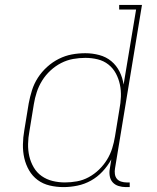

<svg xmlns="http://www.w3.org/2000/svg" viewBox="-20 -755 640 783"><path d="M239 8Q210 8 182.5 1.5Q155 -5 133.5 -21Q112 -37 98.5 -60.5Q85 -84 79 -110.5Q73 -137 73.5 -166Q74 -195 79 -223L97 -333Q102 -360 110.5 -387Q119 -414 134.5 -438Q150 -462 172 -482Q194 -502 220 -515Q246 -528 273 -533Q300 -538 328 -538Q357 -538 385 -530.5Q413 -523 434 -505.5Q455 -488 467.5 -463Q480 -438 484 -410L535 -716H466V-735H559L449 -68Q447 -57 448.5 -45.5Q450 -34 456.5 -26Q463 -18 474 -14.5Q485 -11 496 -11H509V8H493Q478 8 463.5 3.5Q449 -1 439.5 -11.5Q430 -22 427.5 -37.5Q425 -53 428 -68L434 -105Q419 -78 398 -55.5Q377 -33 351 -18.5Q325 -4 296 2Q267 8 239 8ZM245 -11Q269 -11 294 -15.5Q319 -20 342 -32.5Q365 -45 384 -63.5Q403 -82 416.5 -104Q430 -126 437.5 -150Q445 -174 449 -199L467 -309Q472 -335 473 -360.5Q474 -386 469 -410Q464 -434 452.5 -455.5Q441 -477 422 -492Q403 -507 378.5 -513Q354 -519 328 -519Q303 -519 278 -514.5Q253 -510 229.5 -498Q206 -486 186 -467.5Q166 -449 152 -426.5Q138 -404 130 -379.5Q122 -355 118 -330L100 -220Q95 -194 94.5 -168Q94 -142 99.5 -118Q105 -94 117.5 -72.5Q130 -51 150 -37Q170 -23 194.5 -17Q219 -11 245 -11Z"/></svg>

Font: Iosevka Slab Thin Extended
Style: Italic
Weight: 100
Width: 7
Italic angle: -9°
Monospace: yes
Designer: Belleve Invis
Foundry: Belleve Invis
Version: Version 11.1.0; ttfautohint (v1.8.3)